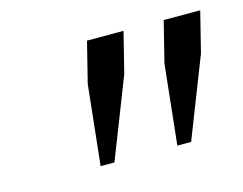

<svg xmlns="http://www.w3.org/2000/svg" viewBox="-55 -828 578 457"><g transform="rotate(-15 234.0 -599.5)"><path d="M164 -648 189 -748H279L254 -648L177 -451H143ZM353 -648 378 -748H468L443 -648L366 -451H332Z"/></g></svg>

Font: IBM Plex Serif Medium
Style: Italic
Weight: 500
Italic angle: -14°
Designer: Mike Abbink, Paul van der Laan, Pieter van Rosmalen
Foundry: Bold Monday
Version: Version 2.5